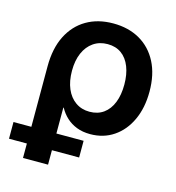

<svg xmlns="http://www.w3.org/2000/svg" viewBox="-141 -625 845 922"><g transform="rotate(15 281.5 -164.0)"><path d="M57.1 204.1V-251Q57.1 -340.3 88.6 -403.1Q120.1 -465.8 176.8 -499Q233.4 -532.2 309.6 -532.2Q385.3 -532.2 441.9 -499.8Q498.5 -467.3 530 -406.5Q561.5 -345.7 561.5 -260.3Q561.5 -179.7 533.2 -118.7Q504.9 -57.6 454.6 -23.7Q404.3 10.3 338.4 10.3Q300.8 10.3 271.2 -1.2Q241.7 -12.7 220 -32.7Q198.2 -52.7 183.6 -79.6H181.6V204.1ZM307.6 -92.8Q348.1 -92.8 377 -113.5Q405.8 -134.3 420.9 -172.4Q436 -210.4 436 -261.7Q436 -312.5 421.1 -350.3Q406.2 -388.2 377.9 -408.7Q349.6 -429.2 309.1 -429.2Q268.6 -429.2 238.5 -408.4Q208.5 -387.7 192.1 -350.1Q175.8 -312.5 175.8 -261.7Q175.8 -210.4 191.9 -172.6Q208 -134.8 237.8 -113.8Q267.6 -92.8 307.6 -92.8ZM-31.7 132.3V49.3H316.9V132.3Z"/></g></svg>

Font: Inter 28pt SemiBold
Style: Regular
Weight: 600
Designer: Rasmus Andersson
Foundry: rsms
Version: Version 4.001;git-66647c0bb